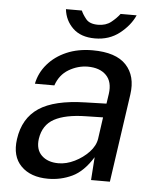

<svg xmlns="http://www.w3.org/2000/svg" viewBox="-51 -728 650 782"><g transform="rotate(5 274.0 -337.0)"><path d="M174.5 10Q103 10 63.8 -29.5Q24.5 -69 34.5 -140Q46.5 -226 109.5 -268Q172.5 -310 299 -313L385 -315.5L391 -356Q398 -405.5 371.8 -432.2Q345.5 -459 295.5 -459Q255 -458.5 218.5 -436.8Q182 -415 167 -371H87.5Q96.5 -416 126.8 -451.2Q157 -486.5 203.8 -506.8Q250.5 -527 310 -527Q405.5 -527 447.5 -482Q489.5 -437 478.5 -361L426.5 0H349.5L356 -94Q318.5 -33.5 272.5 -11.8Q226.5 10 174.5 10ZM211 -56.5Q243.5 -56.5 277 -73Q310.5 -89.5 334.8 -115.2Q359 -141 363.5 -170L376 -258.5L305.5 -257Q222.5 -255.5 177 -230.8Q131.5 -206 123 -149Q117 -105 142 -80.8Q167 -56.5 211 -56.5ZM314.5 -576Q257 -576 224.5 -607.2Q192 -638.5 187 -684.5H252Q258.5 -669 273.2 -650.8Q288 -632.5 322.5 -632.5Q354.5 -632.5 375.8 -649.5Q397 -666.5 410.5 -684.5H476Q457.5 -642.5 415.2 -609.2Q373 -576 314.5 -576Z"/></g></svg>

Font: Public Sans
Style: Italic
Weight: 400
Italic angle: -8°
Designer: The Public Sans project authors (U.S. Web Design System). Libre Franklin designed by Pablo Impallari and Rodrigo Fuenzal
Version: Version 1.008; ttfautohint (v1.8.1) -l 8 -r 50 -G 200 -x 14 